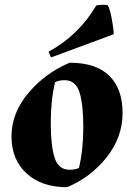

<svg xmlns="http://www.w3.org/2000/svg" viewBox="-20 -767 532 802"><path d="M271 -505Q381 -505 436.5 -450.5Q492 -396 492 -295Q492 -194 425.5 -110Q359 -26 260 15Q154 15 91 -42.5Q28 -100 28 -197.5Q28 -295 99 -379Q170 -463 271 -505ZM250 -432Q227 -432 210 -424Q192 -348 192 -253.5Q192 -159 208 -108.5Q224 -58 270 -58Q297 -58 310 -66Q328 -142 328 -236.5Q328 -331 312 -381.5Q296 -432 250 -432ZM382 -744Q391 -747 407.5 -747Q424 -747 430 -745Q439 -730 446.5 -690.5Q454 -651 455 -624L193 -527L183 -551Q308 -619 382 -744Z"/></svg>

Font: Almendra
Style: Bold
Weight: 700
Designer: Ana Sanfelippo
Foundry: Ana Sanfelippo
Version: Version 1.004